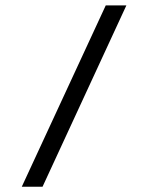

<svg xmlns="http://www.w3.org/2000/svg" viewBox="-20 -707 561 727"><path d="M62.5 0H141.1L458.5 -686.5H380.4Z"/></svg>

Font: Estedad Medium
Style: Regular
Weight: 500
Designer: Amin Abedi
Version: Version 7.3